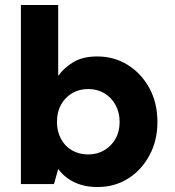

<svg xmlns="http://www.w3.org/2000/svg" viewBox="-20 -740 703 772"><path d="M372 12Q335 12 305.5 3Q276 -6 253.5 -22Q231 -38 214 -60L197 0H64V-720H214V-435Q238 -468 275.5 -490.5Q313 -513 371 -513Q440 -513 494.5 -478.5Q549 -444 581 -385Q613 -326 613 -249Q613 -175 581 -115.5Q549 -56 495 -22Q441 12 372 12ZM335 -119Q371 -119 399.5 -136Q428 -153 444.5 -182Q461 -211 461 -250Q461 -288 444.5 -318Q428 -348 399.5 -365Q371 -382 335 -382Q298 -382 269.5 -365Q241 -348 225 -318.5Q209 -289 209 -250Q209 -212 225 -182Q241 -152 269.5 -135.5Q298 -119 335 -119Z"/></svg>

Font: DM Sans 18pt Black
Style: Regular
Weight: 900
Designer: Colophon Foundry, Jonny Pinhorn
Foundry: Colophon Foundry
Version: Version 4.004;gftools[0.9.30]